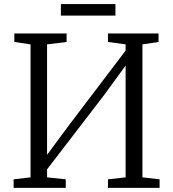

<svg xmlns="http://www.w3.org/2000/svg" viewBox="-20 -904 834 924"><path d="M45.5 0V-41L127 -50.5V-690.5L49 -702V-743H300.5V-702L206.5 -690.5V-159L318 -309.5L584.5 -660.5V-690.5L499.5 -702V-743H743V-702L665.5 -690.5V-50.5L748 -41V0H499.5V-41L584.5 -50.5V-588.5L482.5 -448.5L206.5 -89V-50.5L296.5 -41V0ZM535.5 -884.5V-829H273V-884.5Z"/></svg>

Font: Merriweather 28pt Light
Style: Regular
Weight: 300
Version: Version 2.100